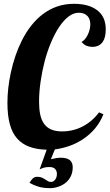

<svg xmlns="http://www.w3.org/2000/svg" viewBox="-20 -770 575 1008"><path d="M180.2 209.5Q156.7 202.1 134.8 189.9Q143.1 175.3 152.3 166.7Q161.6 158.2 174.8 158.2Q188.5 158.2 197.5 161.6Q206.5 165 216.3 171.4Q226.6 178.7 233.2 181.9Q239.7 185.1 249 185.1Q260.7 185.1 270.5 171.9Q278.8 159.7 278.8 143.1Q278.8 127.4 269.3 117.2Q259.8 106.9 240.2 106.9Q222.2 106.9 211.2 110.1Q200.2 113.3 188 119.1L225.1 16.1Q171.9 14.6 133.5 0.2Q95.2 -14.2 69.8 -43Q43.9 -72.3 31.5 -118.4Q19 -164.6 19 -230Q19 -305.7 36.6 -387.7Q57.1 -482.9 95.2 -558.1Q139.6 -645.5 203.1 -694.3Q275.4 -750 368.2 -750Q442.9 -750 486.8 -718.8Q535.2 -684.6 535.2 -616.2Q535.2 -573.2 519.5 -550.3Q501 -523.9 464.8 -523.9Q449.7 -523.9 435.3 -529.3Q420.9 -534.7 408.2 -549.8Q417 -554.2 425.3 -563.7Q433.6 -573.2 439.9 -585.9Q454.1 -614.3 454.1 -642.1Q454.1 -668.9 440.4 -684.6Q424.3 -703.1 393.1 -703.1Q366.2 -703.1 340.1 -683.3Q314 -663.6 290 -627.4Q267.1 -592.8 247.6 -546.4Q228 -500 214.4 -447.8Q200.7 -395 192.9 -340.3Q185.1 -285.6 185.1 -235.8Q185.1 -198.7 190.7 -170.9Q196.3 -143.1 209 -123.5Q236.8 -80.1 305.2 -80.1Q363.8 -80.1 414.1 -106.2Q464.4 -132.3 500 -180.2L522.9 -169.9Q489.7 -86.9 411.6 -36.6Q377.9 -15.1 341.1 -2.7Q304.2 9.8 268.1 14.2L247.1 65.9Q277.8 58.1 299.8 58.1Q361.8 58.1 361.8 107.9Q361.8 134.3 351.8 155Q341.8 175.8 324.2 189.9Q307.6 203.1 286.1 210.4Q264.6 217.8 242.2 217.8Q206.5 217.8 180.2 209.5Z"/></svg>

Font: Pattaya
Style: Regular
Weight: 400
Designer: Pablo Impallari / Thai characters Designed by Thanarat Vachiruckul and Suppakit Chalermlarp
Foundry: Pablo Impallari
Version: Version 2.001